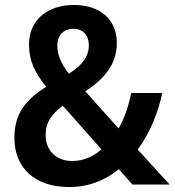

<svg xmlns="http://www.w3.org/2000/svg" viewBox="-20 -810 704 774"><path d="M278 -790C171 -790 97 -729 97 -631C97 -567 118 -520 166 -460C84 -408 38 -353 38 -255C38 -135 118 -56 259 -56C337 -56 404 -83 459 -128L514 -66H664L535 -207C587 -277 619 -362 634 -435H509C498 -382 482 -333 458 -292L324 -442C399 -491 451 -550 451 -636C451 -734 381 -790 278 -790ZM277 -694C310 -694 338 -672 338 -628C338 -582 312 -547 258 -513C228 -550 211 -588 211 -625C211 -674 242 -694 277 -694ZM233 -384 389 -208C355 -178 317 -161 270 -161C208 -161 164 -202 164 -265C164 -317 188 -350 233 -384Z"/></svg>

Font: Noto Sans Malayalam UI SemiCondensed SemiBold
Style: Regular
Weight: 600
Width: 4
Designer: Jelle Bosma - Monotype Design Team
Foundry: Monotype Imaging Inc.
Version: Version 2.104